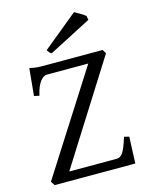

<svg xmlns="http://www.w3.org/2000/svg" viewBox="-125 -922 773 1000"><g transform="rotate(-15 261.5 -422.0)"><path d="M483.9 -143.1Q482.9 -127.4 482.2 -108.4Q481.4 -89.4 480.7 -70.1Q480 -50.8 479.2 -32.5Q478.5 -14.2 478 0H43L28.8 -22L376 -566.4H151.9Q144 -566.4 134.8 -561Q125.5 -555.7 116.7 -543.9Q107.9 -532.2 100.1 -513.9Q92.3 -495.6 86.9 -470.2L59.1 -476.1L73.2 -623Q86.4 -620.1 97.4 -618.4Q108.4 -616.7 118.9 -616Q129.4 -615.2 140.6 -615.2Q151.9 -615.2 166 -615.2H466.8L479 -594.2L134.8 -48.8H390.1Q400.4 -48.8 408.7 -53.5Q417 -58.1 424.6 -69.3Q432.1 -80.6 439.9 -100.1Q447.8 -119.6 457 -149.9L483.9 -143.1ZM206.5 -667.5Q198.2 -670.9 194.6 -675.5Q190.9 -680.2 184.6 -689.5L373.5 -844.2Q378.4 -841.3 386.7 -836.7Q395 -832 403.8 -826.9Q412.6 -821.8 419.9 -816.9Q427.2 -812 431.2 -808.1L435.5 -786.1Z"/></g></svg>

Font: Gentium
Style: Regular
Weight: 400
Designer: J. Victor Gaultney
Version: Version 1.03; 2011; OFL 1.1 release